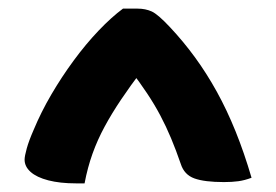

<svg xmlns="http://www.w3.org/2000/svg" viewBox="-20 -780 640 445"><path d="M265 -760Q273 -760 282 -760Q291 -760 299 -760Q317 -760 331.5 -753.5Q346 -747 374 -717Q405 -684 432 -647Q459 -610 482.5 -567.5Q506 -525 526 -475.5Q546 -426 563 -368Q547 -362 532.5 -360Q518 -358 499 -358Q454 -358 430.5 -366.5Q407 -375 399 -400Q388 -432 376.5 -459.5Q365 -487 351.5 -512.5Q338 -538 321 -563.5Q304 -589 282 -618L330 -603H262L310 -618Q282 -581 260.5 -549Q239 -517 222.5 -486.5Q206 -456 194.5 -424Q183 -392 176 -355H156Q119 -355 92 -362Q65 -369 51 -381.5Q37 -394 37 -410Q37 -418 42 -436Q47 -454 58 -479Q75 -520 99 -561Q123 -602 151 -640Q179 -678 208.5 -709Q238 -740 265 -760Z"/></svg>

Font: Recursive Casual ExtraBold
Style: Regular
Weight: 800
Version: Version 1.047